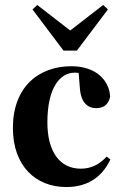

<svg xmlns="http://www.w3.org/2000/svg" viewBox="-20 -739 492 774"><path d="M247 15C327 15 388 -19 425 -96L410 -108C383 -78 349 -59 306 -59C219 -59 171 -130 171 -246C171 -388 224 -446 280 -446C286 -446 291 -446 297 -445L302 -384C306 -323 336 -303 367 -303C398 -303 416 -317 424 -348C421 -417 365 -472 268 -472C133 -472 32 -386 32 -223C32 -69 125 15 247 15ZM130 -719 111 -701 236 -535H290L415 -701L396 -719L263 -616ZM353 -426 341 -433C345 -431 349 -429 353 -426Z"/></svg>

Font: Source Serif 4 Display
Style: Bold
Weight: 700
Designer: Frank Grießhammer
Foundry: Adobe Systems Incorporated
Version: Version 4.004;hotconv 1.0.117;makeotfexe 2.5.65602